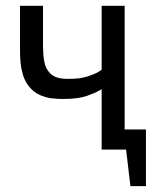

<svg xmlns="http://www.w3.org/2000/svg" viewBox="-20 -508 537 652"><path d="M325.2 0Q345.7 0 408.2 0Q412.1 31.2 422.9 124Q436.5 124 475.6 124Q475.6 76.2 475.6 -68.4Q457 -68.4 403.3 -68.4Q403.3 -173.8 403.3 -488.3Q383.8 -488.3 325.2 -488.3Q325.2 -433.6 325.2 -271.5Q318.4 -265.6 306.6 -259.8Q295.9 -254.9 282.2 -250Q267.6 -245.1 250 -242.2Q231.4 -240.2 210 -240.2Q196.3 -240.2 184.6 -242.2Q173.8 -244.1 166 -248Q157.2 -252 151.4 -257.8Q145.5 -263.7 140.6 -271.5Q135.7 -279.3 132.8 -288.1Q130.9 -296.9 128.9 -307.6Q127 -318.4 127 -330.1Q126 -341.8 126 -355.5Q126 -399.4 126 -488.3Q106.4 -488.3 47.9 -488.3Q47.9 -451.2 47.9 -339.8Q47.9 -314.5 49.8 -294.9Q51.8 -274.4 56.6 -258.8Q60.5 -243.2 68.4 -229.5Q75.2 -216.8 85 -207Q93.8 -197.3 105.5 -190.4Q117.2 -183.6 130.9 -179.7Q144.5 -174.8 160.2 -173.8Q175.8 -171.9 194.3 -171.9Q220.7 -171.9 242.2 -174.8Q262.7 -177.7 278.3 -183.6Q293.9 -189.5 305.7 -194.3Q317.4 -200.2 325.2 -205.1Q325.2 -191.4 325.2 -166Q325.2 -140.6 325.2 -102.5Q325.2 -63.5 325.2 -38.1Q325.2 -12.7 325.2 0Z"/></svg>

Font: Aptus Gothic JP
Style: Medium
Weight: 400
Designer: Fuminori Ogawa / Motoya
Version: Version 1